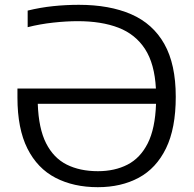

<svg xmlns="http://www.w3.org/2000/svg" viewBox="-20 -769 808 798"><path d="M386.5 9Q286 9 210.8 -30Q135.5 -69 94 -151.5Q52.5 -234 52.5 -363.5V-401H628Q622.5 -504 582.8 -565.2Q543 -626.5 472.5 -653.8Q402 -681 303 -681Q256 -681 201 -675Q146 -669 95 -656V-725Q148 -738 201.2 -743.5Q254.5 -749 307.5 -749Q435 -749 525.2 -709.8Q615.5 -670.5 663 -586.2Q710.5 -502 710.5 -367Q710.5 -235.5 670 -152.5Q629.5 -69.5 556.5 -30.2Q483.5 9 386.5 9ZM387 -57.5Q457 -57.5 510 -84.8Q563 -112 594 -173.2Q625 -234.5 628.5 -337.5H137Q140.5 -235 171.5 -173.8Q202.5 -112.5 257.2 -85Q312 -57.5 387 -57.5Z"/></svg>

Font: Encode Sans Semi Expanded
Style: Regular
Weight: 400
Width: 6
Designer: Multiple Designers
Foundry: Impallari Type
Version: Version 3.000; ttfautohint (v1.8.3) -l 8 -r 50 -G 200 -x 14 